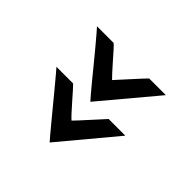

<svg xmlns="http://www.w3.org/2000/svg" viewBox="-75 -621 757 757"><g transform="rotate(-45 303.5 -242.0)"><path d="M45 -242Q49 -246 66.5 -260.5Q84 -275 108.5 -295.5Q133 -316 160 -338Q187 -360 211.5 -380.5Q236 -401 253.5 -415.5Q271 -430 275 -434V-341Q269 -335 254 -321.5Q239 -308 220.5 -292Q202 -276 187 -262Q172 -248 167 -242Q172 -237 187 -223Q202 -209 220.5 -192.5Q239 -176 254 -162Q269 -148 275 -143V-50ZM272 -242Q276 -246 293 -260.5Q310 -275 335 -295.5Q360 -316 387 -338Q414 -360 438.5 -380.5Q463 -401 480 -415.5Q497 -430 501 -434V-341Q496 -335 481 -321.5Q466 -308 447.5 -292Q429 -276 414 -262Q399 -248 393 -242Q399 -237 414 -223Q429 -209 447.5 -192.5Q466 -176 481 -162Q496 -148 501 -143V-50Z"/></g></svg>

Font: Josefin Sans Medium
Style: Regular
Weight: 500
Designer: Santiago Orozco
Foundry: Typemade
Version: Version 2.001